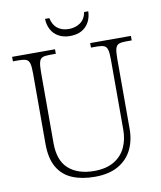

<svg xmlns="http://www.w3.org/2000/svg" viewBox="-96 -963 879 1049"><g transform="rotate(-10 343.5 -438.5)"><path d="M345 10Q274 10 221 -12Q168 -34 139 -83.5Q110 -133 110 -214V-606Q110 -643 105 -660.5Q100 -678 86.5 -683.5Q73 -689 49 -689H13V-714H251V-689H215Q190 -689 177 -683.5Q164 -678 159 -660Q154 -642 154 -605V-210Q154 -113 206 -67.5Q258 -22 347 -22Q414 -22 457.5 -48Q501 -74 521.5 -118Q542 -162 542 -216V-606Q542 -643 537 -660.5Q532 -678 518.5 -683.5Q505 -689 481 -689H446V-714H672V-689H639Q614 -689 600.5 -683.5Q587 -678 582 -660Q577 -642 577 -605V-215Q577 -150 551.5 -99Q526 -48 474.5 -19Q423 10 345 10ZM345 -771Q309 -771 282 -786Q255 -801 241 -827.5Q227 -854 226 -887H250Q258 -848 283 -829Q308 -810 345 -810Q382 -810 409 -829Q436 -848 443 -887H466Q465 -854 451 -827.5Q437 -801 410.5 -786Q384 -771 345 -771Z"/></g></svg>

Font: Noto Serif Armenian ExtraLight
Style: Regular
Weight: 250
Version: Version 2.007